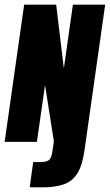

<svg xmlns="http://www.w3.org/2000/svg" viewBox="-30 -611 473 827"><path d="M152 196Q144 196 125 196Q106 196 98 195L113 87H142Q171 87 181.5 78Q192 69 196 39L202 -2L164 -245L129 0H-10L74 -591H212L245 -316L284 -591H423L334 36Q325 100 304 134.5Q283 169 246 182.5Q209 196 152 196Z"/></svg>

Font: Alumni Sans Thin Black
Style: Italic
Weight: 900
Italic angle: -8°
Version: Version 1.016